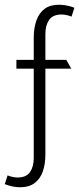

<svg xmlns="http://www.w3.org/2000/svg" viewBox="-20 -722 333 808"><path d="M49 -470V-433H122V-57Q122 -21 106.5 2Q91 25 53 25Q43 25 30.5 22Q18 19 12 16L0 53Q7 55 17 58.5Q27 62 40 64Q53 66 66 66Q102 66 125.5 48.5Q149 31 160 0Q171 -31 171 -73V-433H280L259 -470H171V-579Q171 -615 186.5 -638Q202 -661 240 -661Q250 -661 262.5 -658Q275 -655 281 -652L293 -689Q287 -692 276.5 -695Q266 -698 253.5 -700Q241 -702 227 -702Q191 -702 168 -685Q145 -668 133.5 -636.5Q122 -605 122 -563V-470Z"/></svg>

Font: Catamaran Thin
Style: Regular
Weight: 100
Designer: Pria Ravichandran
Version: Version 2.000